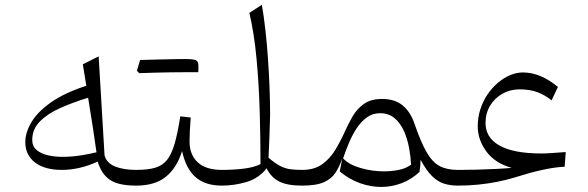

<svg xmlns="http://www.w3.org/2000/svg" viewBox="-20 -756 2395 782"><path d="M338.9 -357.9Q350.6 -285.2 358.4 -235.6Q366.2 -186 373 -135.7Q347.7 -129.4 310.3 -123.3Q272.9 -117.2 232.9 -117.2Q203.6 -117.2 175.5 -123.5Q147.5 -129.9 129.4 -144.8Q111.3 -159.7 111.3 -186Q111.3 -230 142.6 -261.5Q173.8 -293 225.8 -316.2Q277.8 -339.4 338.9 -357.9ZM331.5 -406.7Q241.7 -377.4 187 -338.6Q132.3 -299.8 107.7 -257.8Q83 -215.8 83 -176.8Q83 -150.9 93 -130.1Q103 -109.4 122.1 -94.5Q141.1 -79.6 168.7 -71.8Q196.3 -64 231.4 -64Q267.6 -64 303.7 -72.3Q339.8 -80.6 377.9 -97.7Q393.1 -47.4 427.5 -23.7Q461.9 0 534.2 0H534.7V-64H534.2Q483.4 -64 448.7 -77.9Q414.1 -91.8 405.8 -123.5L381.8 -526.4L317.4 -494.1Z M738.3 -461.9Q753.9 -461.9 763.7 -461.9Q773.4 -461.9 779.1 -461.9Q784.7 -461.9 787.6 -461.9Q788.1 -468.3 788.1 -476.1Q788.1 -483.9 788.1 -488.8Q788.1 -505.9 777.8 -510.7Q767.6 -515.6 732.9 -515.6Q700.2 -508.3 667.5 -500.2Q634.8 -492.2 602.3 -484.1Q569.8 -476.1 537.6 -467.8Q540 -465.3 542.2 -462.9Q544.4 -460.4 546.9 -458Q577.1 -459 609.1 -460Q641.1 -460.9 673.6 -461.4Q706.1 -461.9 738.3 -461.9ZM546.9 -458Q578.1 -467.3 609.1 -476.6Q640.1 -485.8 671.1 -495.8Q702.1 -505.9 732.9 -515.6Q724.1 -515.6 705.1 -515.4Q686 -515.1 660.6 -514.4Q635.3 -513.7 606.7 -513.2Q578.1 -512.7 550.8 -511.7Q547.4 -501 544.2 -490.2Q541 -479.5 537.6 -467.8Q540 -465.3 542.2 -462.9Q544.4 -460.4 546.9 -458ZM534.7 0Q610.4 0 655 -35.6Q699.7 -71.3 721.7 -140.6Q736.8 -69.8 776.1 -34.9Q815.4 0 883.8 0H884.3V-64H883.8Q818.4 -64 785.2 -95Q752 -126 752 -179.7Q752 -199.2 753.2 -223.9Q754.4 -248.5 756.8 -277.3L714.4 -282.2Q703.6 -213.4 691.2 -170.4Q678.7 -127.4 659.9 -104.2Q641.1 -81.1 611.1 -72.5Q581.1 -64 534.7 -64Q527.3 -64 523.7 -56.4Q520 -48.8 520 -33.2V-30.8Q520 -15.1 523.7 -7.6Q527.3 0 534.7 0Z M1046.4 -736.3 995.6 -703.6Q1015.1 -621.1 1024.9 -516.4Q1034.7 -411.6 1037.8 -300.5Q1041 -189.5 1041 -87.4Q1013.2 -73.7 970.5 -68.8Q927.7 -64 884.3 -64Q877 -64 873.3 -56.4Q869.6 -48.8 869.6 -33.2V-30.8Q869.6 -15.1 873.3 -7.6Q877 0 884.3 0Q933.6 0 983.6 -14.6Q1033.7 -29.3 1065.9 -70.3Q1084.5 -33.2 1117.4 -16.6Q1150.4 0 1210.4 0H1210.9V-64H1210.4Q1185.5 -64 1164.8 -66.4Q1144 -68.8 1122.6 -79.3Q1101.1 -89.8 1073.7 -113.8Q1075.7 -151.4 1076.9 -187.7Q1078.1 -224.1 1079.1 -252Q1080.1 -279.8 1080.1 -291Q1080.1 -339.4 1077.9 -397.5Q1075.7 -455.6 1071.5 -516.1Q1067.4 -576.7 1061 -633.5Q1054.7 -690.4 1046.4 -736.3Z M1527.8 -294.9Q1563.5 -294.9 1587.4 -274.4Q1611.3 -253.9 1625.5 -221.7Q1639.6 -189.5 1646.2 -153.3Q1652.8 -117.2 1654.3 -85.4Q1633.3 -69.8 1604 -64Q1574.7 -58.1 1543.9 -58.1Q1495.1 -58.1 1447.5 -72Q1399.9 -85.9 1377.4 -111.3Q1387.2 -140.1 1400.4 -172.1Q1413.6 -204.1 1431.6 -231.9Q1449.7 -259.8 1473.4 -277.3Q1497.1 -294.9 1527.8 -294.9ZM1536.6 -353Q1490.7 -353 1462.2 -332.8Q1433.6 -312.5 1416.5 -282.7Q1399.4 -252.9 1386.2 -223.6Q1368.2 -183.1 1346.2 -146.5Q1324.2 -109.9 1292 -86.9Q1259.8 -64 1210.9 -64Q1203.6 -64 1200 -56.4Q1196.3 -48.8 1196.3 -33.2V-30.8Q1196.3 -15.1 1200 -7.6Q1203.6 0 1210.9 0Q1269 0 1300.3 -14.4Q1331.5 -28.8 1347.4 -54Q1363.3 -79.1 1374 -110.8L1363.8 -57.6Q1401.4 -26.4 1444.8 -10.5Q1488.3 5.4 1532.7 5.4Q1575.2 5.4 1615.5 -9.8Q1655.8 -24.9 1688.5 -55.7Q1690.9 -69.8 1691.9 -81.5Q1692.9 -93.3 1692.9 -105.5Q1716.8 -61 1740.2 -38.3Q1763.7 -15.6 1789.3 -7.8Q1814.9 0 1844.2 0H1844.7V-64H1844.2Q1800.3 -64 1770.8 -79.6Q1741.2 -95.2 1717.8 -135.7Q1694.3 -176.3 1668.9 -250Q1660.2 -276.4 1647.5 -295.7Q1634.8 -314.9 1618.4 -327.9Q1602.1 -340.8 1581.5 -346.9Q1561 -353 1536.6 -353Z M2109.4 -460.9Q2084 -460.9 2057.9 -450Q2031.7 -439 2008.1 -418.9Q1984.4 -398.9 1965.8 -371.6Q1947.3 -344.2 1936.5 -311.3Q1925.8 -278.3 1925.8 -242.2Q1925.8 -186 1961.4 -138.4Q1997.1 -90.8 2064 -72.3Q2038.6 -69.8 1999.8 -67.9Q1960.9 -65.9 1919.7 -64.9Q1878.4 -64 1844.7 -64Q1837.4 -64 1833.7 -56.4Q1830.1 -48.8 1830.1 -33.2V-30.8Q1830.1 -15.1 1833.7 -7.6Q1837.4 0 1844.7 0Q1888.2 0 1929 -4.2Q1969.7 -8.3 2007.1 -15.9Q2044.4 -23.4 2076.2 -33.2Q2105.5 -42.5 2137.9 -51.5Q2170.4 -60.5 2206.1 -67.6Q2241.7 -74.7 2279.8 -77.1L2284.2 -136.7Q2256.8 -134.8 2229.2 -132.8Q2201.7 -130.9 2186 -130.9Q2127 -130.9 2083.7 -139.4Q2040.5 -147.9 2012.5 -164.3Q1984.4 -180.7 1970.9 -203.6Q1957.5 -226.6 1957.5 -254.9Q1957.5 -294.9 1976.3 -325.9Q1995.1 -356.9 2026.6 -374.5Q2058.1 -392.1 2096.2 -392.1Q2138.2 -392.1 2169.2 -380.4Q2200.2 -368.7 2226.6 -347.2L2252.4 -401.9Q2217.8 -430.7 2182.1 -445.8Q2146.5 -460.9 2109.4 -460.9Z"/></svg>

Font: Pinar VF
Style: Regular
Weight: 300
Designer: Amin Abedi
Version: Version 2.000